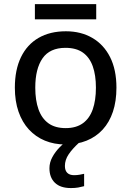

<svg xmlns="http://www.w3.org/2000/svg" viewBox="-20 -702 646 946"><path d="M553.7 -270Q553.7 -203.6 536.4 -151.6Q519 -99.6 486.1 -63.7Q453.1 -27.8 406.7 -9Q360.4 9.8 301.8 9.8Q247.1 9.8 201.4 -9Q155.8 -27.8 122.6 -63.7Q89.4 -99.6 71.3 -151.6Q53.2 -203.6 53.2 -270Q53.2 -358.4 83.5 -420.7Q113.8 -482.9 170.2 -515.4Q226.6 -547.9 304.7 -547.9Q378.9 -547.9 435.1 -515.1Q491.2 -482.4 522.5 -420.4Q553.7 -358.4 553.7 -270ZM153.8 -270Q153.8 -208 169.7 -163.3Q185.5 -118.7 218.5 -94.7Q251.5 -70.8 303.7 -70.8Q355 -70.8 388.2 -94.7Q421.4 -118.7 437 -163.3Q452.6 -208 452.6 -270Q452.6 -331.5 437 -375.5Q421.4 -419.4 388.4 -442.9Q355.5 -466.3 302.7 -466.3Q225.6 -466.3 189.7 -414.8Q153.8 -363.3 153.8 -270ZM454.1 -681.6V-606.9H151.9V-681.6ZM299.8 115.7Q299.8 138.2 311.5 149.7Q323.2 161.1 344.7 161.1Q360.4 161.1 373 158.7Q385.7 156.2 394.5 154.3V215.3Q380.4 219.2 365.2 221.9Q350.1 224.6 329.6 224.6Q277.3 224.6 250.5 198.5Q223.6 172.4 223.6 127Q223.6 98.6 238 72Q252.4 45.4 274.7 22.9Q296.9 0.5 320.8 -15.1L370.6 0Q336.4 31.2 318.1 58.6Q299.8 85.9 299.8 115.7Z"/></svg>

Font: Open Sans Medium
Style: Regular
Weight: 500
Designer: Monotype Design Team
Foundry: Monotype Imaging Inc.
Version: Version 3.000